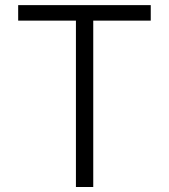

<svg xmlns="http://www.w3.org/2000/svg" viewBox="-20 -748 676 768"><path d="M52.7 -665.5V-727.5H583V-665.5H353V0H283.7V-665.5Z"/></svg>

Font: Inter Light
Style: Regular
Weight: 300
Designer: Rasmus Andersson
Foundry: rsms
Version: Version 4.000;git-a52131595